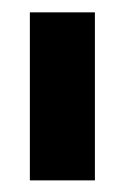

<svg xmlns="http://www.w3.org/2000/svg" viewBox="-20 -704 206 317"><path d="M29.3 -406.2H136.7V-683.6H29.3Z"/></svg>

Font: Saman Dere
Style: Regular
Weight: 400
Designer: Tuna Ça_lar Gümü_
Foundry: Tuna Ça_lar Gümü_
Version: Version 1.001;hotconv 1.0.109;makeotfexe 2.5.65596